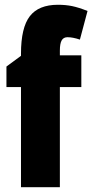

<svg xmlns="http://www.w3.org/2000/svg" viewBox="-20 -785 387 805"><path d="M231 -420V0H68V-420H7V-506L68 -551V-560Q68 -669 105 -717Q142 -765 223 -765Q255 -765 282 -759.5Q309 -754 347 -739L315 -619Q285 -629 263 -629Q246 -629 238.5 -615.5Q231 -602 231 -573V-553H321V-420Z"/></svg>

Font: Noto Sans UI CondBlack
Style: Regular
Weight: 900
Width: 3
Designer: Monotype Design Team
Foundry: Monotype Imaging Inc.
Version: Version 1.001